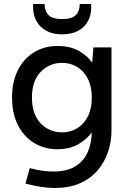

<svg xmlns="http://www.w3.org/2000/svg" viewBox="-20 -736 632 956"><path d="M107 178 128 101Q161 110 190.5 114Q220 118 245 118Q314 118 355.5 92Q397 66 416.5 22Q436 -22 437 -77Q413 -43 370 -18Q327 7 267 7Q200 7 148.5 -25Q97 -57 68.5 -114.5Q40 -172 40 -250Q40 -328 68.5 -385.5Q97 -443 148.5 -475Q200 -507 267 -507Q329 -507 372 -483Q415 -459 439 -424L445 -500H535V-83Q535 -32 518.5 18.5Q502 69 468 110Q434 151 380.5 175.5Q327 200 252 200Q221 200 184.5 194.5Q148 189 107 178ZM289 -77Q331 -77 364.5 -97.5Q398 -118 417.5 -156.5Q437 -195 437 -250Q437 -305 417.5 -343.5Q398 -382 364.5 -402.5Q331 -423 289 -423Q226 -423 182.5 -378Q139 -333 139 -250Q139 -167 182.5 -122Q226 -77 289 -77ZM289 -565Q243 -565 211 -582.5Q179 -600 162 -630Q145 -660 145 -698V-716H202Q202 -681 221.5 -661Q241 -641 289 -641Q338 -641 357.5 -661Q377 -681 377 -716H434V-697Q434 -659 417 -629Q400 -599 368 -582Q336 -565 289 -565Z"/></svg>

Font: Envelope Sans Variable
Style: Regular
Weight: 500
Designer: Andreas Rasmussen / Norman Anderson
Foundry: mail.de GmbH
Version: Version 1.150